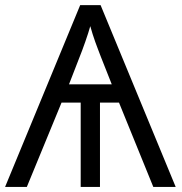

<svg xmlns="http://www.w3.org/2000/svg" viewBox="-20 -734 713 754"><path d="M375 -713.9 669.9 0H582L447.3 -331.1H372.6V0H296.9V-331.1H221.7L85.4 0H0L294.9 -713.9ZM334.5 -631.3Q331.5 -620.1 326.4 -604.2Q321.3 -588.4 315.2 -570.8Q309.1 -553.2 302.5 -535.6Q295.9 -518.1 290 -503.4L251 -402.8H418.9L376 -511.2Q370.6 -525.4 365 -540Q359.4 -554.7 354 -569.6Q348.6 -584.5 343.8 -599.9Q338.9 -615.2 334.5 -631.3Z"/></svg>

Font: Wonky
Style: Regular
Weight: 400
Designer: Monotype Design Team
Foundry: Monotype Imaging Inc.
Version: Version 3.000